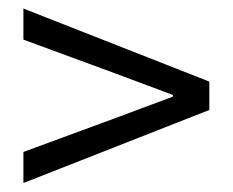

<svg xmlns="http://www.w3.org/2000/svg" viewBox="-20 -553 537 443"><path d="M34 -130.7V-202.4L245.3 -280.2L378.8 -330V-334L245.3 -383.8L34 -461.6V-533.3L463 -364.7V-299.3Z"/></svg>

Font: Source Sans Variable
Style: Regular
Weight: 200
Designer: Paul D. Hunt
Foundry: Adobe Systems Incorporated
Version: Version 3.006;hotconv 1.0.111;makeotfexe 2.5.65597